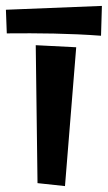

<svg xmlns="http://www.w3.org/2000/svg" viewBox="-60 -601 365 650"><path d="M61 -448 67 19 160 29 198 -441ZM-40 -568 -37 -488C69 -489 176 -488 282 -480L285 -581Z"/></svg>

Font: Original Surfer
Style: Regular
Weight: 400
Designer: Astigmatic (AOETI)
Foundry: Astigmatic (AOETI)
Version: Version 1.001